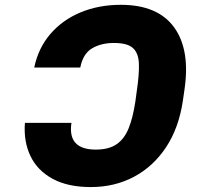

<svg xmlns="http://www.w3.org/2000/svg" viewBox="-20 -756 842 786"><path d="M82 -252.9H272.5Q255.9 -143.6 372.1 -143.6Q425.3 -143.6 457.3 -165.5Q489.3 -187.5 506.8 -231.2Q524.4 -274.9 534.2 -340.8L540 -383.8Q550.3 -452.6 548.6 -495.8Q546.9 -539.1 523.9 -559.6Q501 -580.1 446.3 -580.1Q394 -580.1 356.9 -558.1Q319.8 -536.1 308.6 -479.5H120.1Q136.7 -559.1 186 -616.7Q235.4 -674.3 309.8 -705.3Q384.3 -736.3 474.6 -736.3Q626.5 -736.3 693.4 -643.3Q760.3 -550.3 734.4 -383.8L728.5 -342.8Q711.9 -231.9 659.7 -153.1Q607.4 -74.2 528.3 -32.2Q449.2 9.8 351.6 9.8Q257.3 9.8 195.1 -24.2Q132.8 -58.1 104.5 -117.7Q76.2 -177.2 82 -252.9Z"/></svg>

Font: Inter Tight Black
Style: Italic
Weight: 900
Italic angle: -9.39999°
Designer: Rasmus Andersson
Foundry: rsms
Version: Version 3.004; ttfautohint (v1.8.4.7-5d5b)